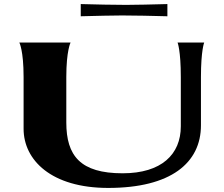

<svg xmlns="http://www.w3.org/2000/svg" viewBox="-20 -909 1099 944"><path d="M96 -530V-276C96 -122 232 15 512 15C820 15 968 -108 968 -293V-530C968 -662 984 -700 984 -700H853C853 -700 869 -662 869 -530V-288C869 -150 774 -57 583 -57C375 -57 306 -143 306 -307V-530C306 -660 327 -700 327 -700H75C75 -700 96 -662 96 -530ZM377 -889V-829C467 -831 520 -833 580 -833C660 -833 713 -831 803 -829V-889C713 -887 660 -885 600 -885C520 -885 467 -887 377 -889Z"/></svg>

Font: Coconat
Style: Bold
Weight: 900
Width: 8
Designer: Sara Lavazza
Foundry: Collletttivo
Version: Version 1.000;Glyphs 3.2 (3217)